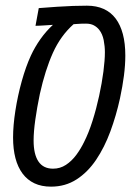

<svg xmlns="http://www.w3.org/2000/svg" viewBox="-20 -660 492 689"><path d="M163.1 9.8Q128.9 9.8 103.5 -2.2Q78.1 -14.2 61 -37.1Q43.9 -60.1 35.4 -92.5Q26.9 -125 26.9 -166.5Q26.9 -209.5 35.2 -262.9Q43.5 -316.4 58.1 -368.9Q72.8 -421.4 90.8 -460.4Q105 -491.2 125.2 -519.8Q145.5 -548.3 169.9 -570.8Q162.1 -570.3 154.3 -569.8Q146.5 -569.3 138.7 -568.8Q130.9 -568.4 123 -567.9Q115.2 -567.4 107.4 -567.4L119.1 -630.9Q153.8 -633.8 184.3 -635.7Q214.8 -637.7 241.7 -638.7Q268.6 -639.6 292 -639.6Q326.2 -639.6 352.1 -627.9Q377.9 -616.2 395 -593.5Q412.1 -570.8 420.9 -537.6Q429.7 -504.4 429.7 -460.9Q429.7 -426.8 424.8 -388.7Q419.9 -350.6 410.6 -307.1Q397 -245.1 376 -188.2Q355 -131.3 325 -86.7Q294.9 -42 254.6 -16.1Q214.4 9.8 163.1 9.8ZM170.4 -54.7Q195.8 -54.7 216.6 -68.4Q237.3 -82 253.7 -104Q270 -126 282.2 -151.4Q298.3 -183.1 312 -226.3Q325.7 -269.5 335.7 -315.7Q345.7 -361.8 351.1 -403.1Q356.4 -444.3 356.4 -472.7Q356.4 -494.1 352.1 -516.1Q347.7 -538.1 335.9 -553.2Q328.1 -563 316.7 -569.1Q305.2 -575.2 288.6 -575.2Q280.3 -575.2 272.9 -575Q265.6 -574.7 258.5 -574.2Q251.5 -573.7 244.1 -573.2Q197.8 -532.2 169.9 -470.5Q142.1 -408.7 123 -322.8Q112.8 -273.9 106.7 -230.5Q100.6 -187 100.6 -155.8Q100.6 -106.4 117.9 -80.6Q135.3 -54.7 170.4 -54.7Z"/></svg>

Font: Open Sans Condensed
Style: Italic
Weight: 400
Width: 3
Italic angle: -12°
Designer: Monotype Design Team
Foundry: Monotype Imaging Inc.
Version: Version 3.000